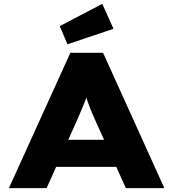

<svg xmlns="http://www.w3.org/2000/svg" viewBox="-20 -973 896 993"><path d="M26 0 344 -700H513L830 0H631L469 -359Q458 -383 449.5 -404.5Q441 -426 434 -446Q427 -466 420.5 -486.5Q414 -507 408 -529L445 -530Q438 -506 432 -485.5Q426 -465 418 -445Q410 -425 401 -404Q392 -383 382 -359L221 0ZM178 -110 238 -250H617L656 -110ZM329 -744 289 -838 509 -953 567 -824Z"/></svg>

Font: Lexend Giga ExtraBold
Style: Regular
Weight: 800
Designer: Bonnie Shaver-Troup, Thomas Jockin
Foundry: Lexend
Version: Version 1.007